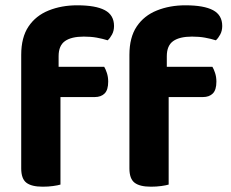

<svg xmlns="http://www.w3.org/2000/svg" viewBox="-20 -697 870 724"><path d="M178 -331V-445H373Q378 -437 383 -422Q388 -407 388 -389Q388 -358 374.5 -344.5Q361 -331 337 -331ZM201 -485V-349H60V-490Q60 -556 87.5 -597Q115 -638 163.5 -657.5Q212 -677 271 -677Q341 -677 375.5 -658.5Q410 -640 410 -599Q410 -581 402.5 -567Q395 -553 386 -545Q367 -551 345 -555Q323 -559 296 -559Q249 -559 225 -542Q201 -525 201 -485ZM60 -378H208V-1Q198 2 180 4.5Q162 7 141 7Q99 7 79.5 -8Q60 -23 60 -62ZM586 -331V-445H781Q786 -437 791 -422Q796 -407 796 -389Q796 -358 782.5 -344.5Q769 -331 745 -331ZM609 -485V-349H468V-490Q468 -556 495.5 -597Q523 -638 571.5 -657.5Q620 -677 679 -677Q749 -677 783.5 -658.5Q818 -640 818 -599Q818 -581 810.5 -567Q803 -553 794 -545Q775 -551 753 -555Q731 -559 704 -559Q657 -559 633 -542Q609 -525 609 -485ZM468 -378H616V-1Q606 2 588 4.5Q570 7 549 7Q507 7 487.5 -8Q468 -23 468 -62Z"/></svg>

Font: Baloo Bhaijaan 2
Style: Bold
Weight: 700
Designer: Sanskriti Dholi, Noopur Datye and Ek Type
Foundry: Ek Type
Version: Version 1.701